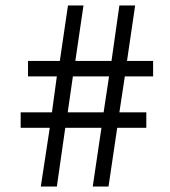

<svg xmlns="http://www.w3.org/2000/svg" viewBox="-20 -686 624 706"><path d="M518 -273H419L439 -405H543V-462H447L477 -666H419L390 -462H257L287 -666H230L200 -462H83V-405H189L171 -273H56V-216H163L130 0H189L220 -216H353L321 0H379L411 -216H518ZM381 -405 361 -273H229L248 -405Z"/></svg>

Font: Neocyr
Style: Regular
Weight: 400
Designer: Viktar Palstsiuk <vipals@gmail.com>
Version: 1.00